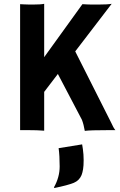

<svg xmlns="http://www.w3.org/2000/svg" viewBox="-20 -673 623 993"><path d="M208.5 2.9Q174.8 0 122.6 0H84V-651.4L103.5 -650.4Q124 -649.4 134.3 -649.4H148.4Q191.4 -649.4 208.5 -653.3V-377.4L406.2 -651.4Q437.5 -649.4 459 -649.4H485.8Q536.1 -649.4 557.6 -653.3L369.1 -407.2L554.7 -39.1Q566.4 -12.2 576.7 0H546.9Q443.8 0 418.5 3.9Q413.1 -28.8 403.8 -53.2L279.3 -290.5L208.5 -197.8ZM258.8 296.4Q288.6 243.7 288.6 188Q288.6 132.3 283.2 93.3L404.8 73.7L408.7 98.6Q412.6 126 412.6 155Q412.6 184.1 409.7 201.9Q406.7 219.7 401.9 232.4Q390.1 260.7 361.8 272.5Q330.6 285.2 261.7 299.3Z"/></svg>

Font: HammersmithOne
Style: Regular
Weight: 400
Designer: Nicole Fally
Foundry: Nicole Fally
Version: Version 1.003